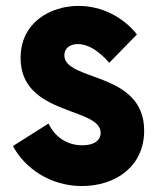

<svg xmlns="http://www.w3.org/2000/svg" viewBox="-20 -623 539 651"><path d="M257.8 7.8C371.6 7.8 468.8 -58.6 468.8 -180.2C468.8 -381.8 198.2 -346.2 198.2 -435.5C198.2 -459.5 217.3 -473.6 244.1 -473.6C278.3 -473.6 314.9 -450.7 350.6 -410.2L444.3 -506.3C398.4 -564.9 324.7 -603 246.6 -603C152.3 -603 49.8 -547.9 49.8 -426.3C49.8 -229.5 321.3 -261.2 321.3 -172.4C321.3 -147.5 299.8 -130.4 259.3 -130.4C207 -130.4 166 -158.7 144.5 -204.1L23.9 -127.9C63.5 -53.2 149.9 7.8 257.8 7.8Z"/></svg>

Font: Now Black
Style: Regular
Weight: 400
Designer: Alfredo Marco Pradil
Foundry: Alfredo Marco Pradil
Version: Version 1.200;hotconv 1.0.109;makeotfexe 2.5.65596